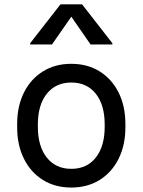

<svg xmlns="http://www.w3.org/2000/svg" viewBox="-20 -826 640 862"><path d="M57 -255V-268.5Q57 -349.5 87.5 -410.5Q118 -471.5 172.8 -505.5Q227.5 -539.5 300 -539.5Q372.5 -539.5 427.2 -505.5Q482 -471.5 512.5 -410.5Q543 -349.5 543 -268.5V-255Q543 -174.5 512.5 -113.2Q482 -52 427.2 -18Q372.5 16 300 16Q227.5 16 172.8 -18Q118 -52 87.5 -113.2Q57 -174.5 57 -255ZM450 -256.5V-267Q450 -355 410 -405.2Q370 -455.5 300.2 -455.5Q230.5 -455.5 190.2 -405.2Q150 -355 150 -267V-256.5Q150 -169 190.2 -118.5Q230.5 -68 300.2 -68Q370 -68 410 -118.5Q450 -169 450 -256.5ZM115.5 -626.5V-632L251.5 -806.5H348.5L484.5 -632V-626.5H386.5L289.5 -766.5H311L213.5 -626.5Z"/></svg>

Font: Google Sans Code
Style: Regular
Weight: 400
Monospace: yes
Designer: Google Sans Code Authors
Foundry: Google LLC
Version: Version 6.000